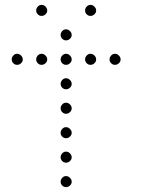

<svg xmlns="http://www.w3.org/2000/svg" viewBox="-20 -793 640 785"><path d="M149 -773Q141 -773 134.5 -766Q128 -759 128 -751V-749Q128 -741 134.5 -734.5Q141 -728 149 -728H151Q159 -728 166 -734.5Q173 -741 173 -749V-751Q173 -759 166 -766Q159 -773 151 -773ZM349 -773Q341 -773 334.5 -766Q328 -759 328 -751V-749Q328 -741 334.5 -734.5Q341 -728 349 -728H351Q359 -728 366 -734.5Q373 -741 373 -749V-751Q373 -759 366 -766Q359 -773 351 -773ZM249 -673Q241 -673 234.5 -666Q228 -659 228 -651V-649Q228 -641 234.5 -634.5Q241 -628 249 -628H251Q259 -628 266 -634.5Q273 -641 273 -649V-651Q273 -659 266 -666Q259 -673 251 -673ZM49 -573Q41 -573 34.5 -566Q28 -559 28 -551V-549Q28 -541 34.5 -534.5Q41 -528 49 -528H51Q59 -528 66 -534.5Q73 -541 73 -549V-551Q73 -559 66 -566Q59 -573 51 -573ZM149 -573Q141 -573 134.5 -566Q128 -559 128 -551V-549Q128 -541 134.5 -534.5Q141 -528 149 -528H151Q159 -528 166 -534.5Q173 -541 173 -549V-551Q173 -559 166 -566Q159 -573 151 -573ZM249 -573Q241 -573 234.5 -566Q228 -559 228 -551V-549Q228 -541 234.5 -534.5Q241 -528 249 -528H251Q259 -528 266 -534.5Q273 -541 273 -549V-551Q273 -559 266 -566Q259 -573 251 -573ZM349 -573Q341 -573 334.5 -566Q328 -559 328 -551V-549Q328 -541 334.5 -534.5Q341 -528 349 -528H351Q359 -528 366 -534.5Q373 -541 373 -549V-551Q373 -559 366 -566Q359 -573 351 -573ZM449 -573Q441 -573 434.5 -566Q428 -559 428 -551V-549Q428 -541 434.5 -534.5Q441 -528 449 -528H451Q459 -528 466 -534.5Q473 -541 473 -549V-551Q473 -559 466 -566Q459 -573 451 -573ZM249 -473Q241 -473 234.5 -466Q228 -459 228 -451V-449Q228 -441 234.5 -434.5Q241 -428 249 -428H251Q259 -428 266 -434.5Q273 -441 273 -449V-451Q273 -459 266 -466Q259 -473 251 -473ZM249 -373Q241 -373 234.5 -366Q228 -359 228 -351V-349Q228 -341 234.5 -334.5Q241 -328 249 -328H251Q259 -328 266 -334.5Q273 -341 273 -349V-351Q273 -359 266 -366Q259 -373 251 -373ZM249 -273Q241 -273 234.5 -266Q228 -259 228 -251V-249Q228 -241 234.5 -234.5Q241 -228 249 -228H251Q259 -228 266 -234.5Q273 -241 273 -249V-251Q273 -259 266 -266Q259 -273 251 -273ZM249 -173Q241 -173 234.5 -166Q228 -159 228 -151V-149Q228 -141 234.5 -134.5Q241 -128 249 -128H251Q259 -128 266 -134.5Q273 -141 273 -149V-151Q273 -159 266 -166Q259 -173 251 -173ZM249 -73Q241 -73 234.5 -66Q228 -59 228 -51V-49Q228 -41 234.5 -34.5Q241 -28 249 -28H251Q259 -28 266 -34.5Q273 -41 273 -49V-51Q273 -59 266 -66Q259 -73 251 -73Z"/></svg>

Font: Doto Rounded Light
Style: Regular
Weight: 300
Monospace: yes
Version: Version 1.000